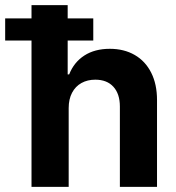

<svg xmlns="http://www.w3.org/2000/svg" viewBox="-66 -727 686 747"><path d="M201.2 0H56.6V-569.3H-45.9V-655.3H56.6V-707H197.3V-655.3H296.9V-569.3H197.3V-437.5H203.1Q221.7 -484.9 262.2 -511Q302.7 -537.1 361.3 -537.1Q416.5 -537.1 458 -513.2Q499.5 -489.3 522.2 -444.3Q544.9 -399.4 544.9 -337.9V0H400.4V-312.5Q400.4 -361.8 375.2 -389.4Q350.1 -417 304.7 -417Q274.4 -417 251 -404.1Q227.5 -391.1 214.4 -366.2Q201.2 -341.3 201.2 -306.6Z"/></svg>

Font: Pretendard JP
Style: Bold
Weight: 700
Designer: Base glyphs from Inter by Rasmus Andersson; Hangeul glyphs from Noto Sans CJK(Source Han Sans) by Jang Soo-young and Kan
Foundry: Kil Hyung-jin
Version: Version 1.309